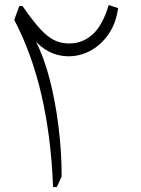

<svg xmlns="http://www.w3.org/2000/svg" viewBox="-20 -757 571 777"><path d="M419.9 -736.8 458 -724.1Q448.7 -656.7 413.1 -610.1Q377.4 -563.5 327.4 -543Q277.3 -522.5 223.9 -532.5Q170.4 -542.5 125.5 -587.9Q157.7 -526.4 180.9 -436.8Q204.1 -347.2 216.8 -244.9Q229.5 -142.6 229.5 -42.5L210 0H194.8Q187 -202.1 148.2 -370.8Q109.4 -539.6 37.6 -676.8L58.1 -732.4H71.3Q112.3 -672.9 142.6 -639.9Q172.9 -606.9 200.4 -594Q228 -581.1 259.8 -581.1Q314.9 -581.1 355.5 -618.4Q396 -655.8 419.9 -736.8Z"/></svg>

Font: Pinar DS1-Light
Style: Regular
Weight: 300
Designer: Amin Abedi
Version: Version 2.000